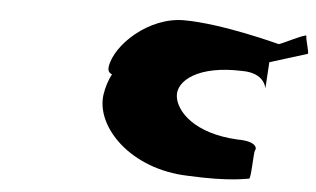

<svg xmlns="http://www.w3.org/2000/svg" viewBox="-44 -932 1141 693"><g transform="rotate(5 526.5 -586.0)"><path d="M340 -676C338 -661 343 -653 354 -649C342 -626 334 -600 330 -574C313 -456 450 -314 658 -308C815 -300 872 -317 880 -317C887 -317 888 -414 892 -420C898 -426 898 -454 826 -454C669 -462 600 -536 594 -591C588 -646 661 -708 821 -702C905 -702 910 -646 910 -646L916 -742L1051 -784C1058 -784 1039 -837 1041 -848C1043 -858 951 -810 944 -810C944 -810 734 -866 596 -866C469 -866 352 -756 340 -676Z"/></g></svg>

Font: Ampere
Style: UltExtIta
Weight: 400
Version: Version 1